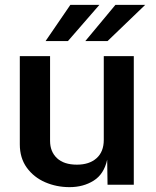

<svg xmlns="http://www.w3.org/2000/svg" viewBox="-20 -760 640 790"><path d="M61.5 -166V-529H186V-180.5Q186 -136 214.5 -109.2Q243 -82.5 296.5 -82.5Q347.5 -82.5 377.2 -109Q407 -135.5 407 -184.5V-529H530.5V0H422.5L421 -103Q408 -43.5 365.5 -16.8Q323 10 266 10Q212.5 10 165.8 -10.2Q119 -30.5 90.2 -70.2Q61.5 -110 61.5 -166ZM389 -740 259.5 -591H167.5L269.5 -740ZM455 -740H577.5L422.5 -591H331Z"/></svg>

Font: 1883 Sans SemiBold
Style: Regular
Weight: 600
Designer: 1883 Sans project is a fork of Public Sans.
Version: Version 1.009